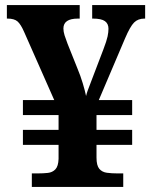

<svg xmlns="http://www.w3.org/2000/svg" viewBox="-20 -734 599 754"><path d="M105 0V-53H128Q150 -53 168 -55Q186 -57 197.5 -69Q209 -81 210 -110V-165H70V-224H210V-282H70V-341H193L75 -608Q62 -638 49.2 -649.5Q36.3 -661 9.8 -661H7V-714H293V-661H286Q229 -661 229 -622Q229 -610 233.5 -595.5Q238 -581 245 -563L283 -468Q296 -437 305 -407Q314 -377 318 -357Q320 -366 324.1 -377.6Q328.2 -389.1 333.6 -402.6Q339 -416 344 -430L386 -540Q399 -574 402.5 -591Q406 -608 406 -621Q406 -641 392 -651Q378 -661 345 -661H342V-714H550V-661H547Q522 -661 506.5 -645.5Q491 -630 471 -583L368 -341H499V-282H359V-224H499V-165H359V-115Q359 -84 370 -71Q381 -58 400 -55.5Q419 -53 441 -53H464V0Z"/></svg>

Font: Noto Naskh Arabic UI
Style: Regular
Weight: 400
Designer: Monotype Design Team, David Williams, Mohamad Dakak and Nizar Qandah
Foundry: Monotype Imaging Inc.
Version: Version 2.014